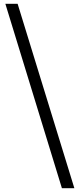

<svg xmlns="http://www.w3.org/2000/svg" viewBox="-20 -805 416 1002"><path d="M303 177 8 -785H72L368 177Z"/></svg>

Font: `n[OS CN SemiBold
Style: <[WOS[P|ûg*[NI>           
Weight: 600
Designer: Ryoko NISHIZUKA ¬âXZm¬º[P (kana & ideographs); Frank Grie√ühammer (Latin, Greek & Cyrillic); Wenlong ZHANG _ e¬á¬ü¬ô (b
Foundry: Adobe Systems Incorporated
Version: Version 1.00 April 7, 2017, initial release